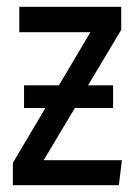

<svg xmlns="http://www.w3.org/2000/svg" viewBox="-20 -547 402 567"><path d="M109 -74H340L331 0H18V-66L114 -228H51V-295H154L247 -452H37V-527H338V-459L240 -295H314V-228H201Z"/></svg>

Font: Fira Sans Extra Condensed
Style: Regular
Weight: 400
Width: 1
Designer: Carrois Corporate & Edenspiekermann AG
Foundry: Carrois Corporate GbR & Edenspiekermann AG
Version: Version 4.203